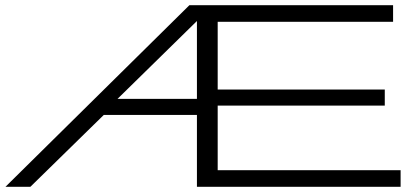

<svg xmlns="http://www.w3.org/2000/svg" viewBox="-20 -720 1615 740"><path d="M1 0 710 -700H1495V-636H819V-375H1463V-313H819V-64H1524V0H739V-277H380L97 0ZM433 -339H739V-639Z"/></svg>

Font: Georama ExtraExtended Light
Style: Regular
Weight: 300
Width: 8
Designer: Jean-Baptiste Levee
Foundry: Production Type
Version: Version 1.000